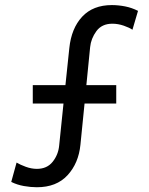

<svg xmlns="http://www.w3.org/2000/svg" viewBox="-20 -748 602 775"><path d="M128.9 7.8Q104 7.8 76.4 2.9Q48.8 -2 25.4 -13.7L46.9 -91.8Q61.5 -83 84.2 -74.7Q106.9 -66.4 128.9 -66.4Q169.9 -66.4 192.6 -95Q215.3 -123.5 218.8 -160.2L236.3 -330.1H112.3V-404.3H244.1L259.8 -553.7Q268.1 -633.8 311.8 -680.7Q355.5 -727.5 431.6 -727.5Q457.5 -727.5 484.9 -722.2Q512.2 -716.8 537.1 -704.1L514.6 -627.9Q502.9 -636.2 479.7 -644.3Q456.5 -652.3 433.6 -652.3Q391.1 -652.3 369.1 -622.3Q347.2 -592.3 343.8 -557.6L328.6 -404.3H449.2V-330.1H321.3L304.7 -164.1Q297.4 -89.4 252.7 -40.8Q208 7.8 128.9 7.8Z"/></svg>

Font: Reddit Mono
Style: Regular
Weight: 400
Monospace: yes
Designer: Stephen Hutchings
Foundry: Reddit
Version: Version 1.014; ttfautohint (v1.8.4.7-5d5b)